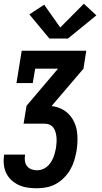

<svg xmlns="http://www.w3.org/2000/svg" viewBox="-23 -791 543 1026"><path d="M174 215Q149 215 124.5 211.5Q100 208 78 198Q56 188 38.5 172Q21 156 10.5 134.5Q0 113 -2.5 88Q-5 63 -1 38Q-1 38 -1 37Q-1 36 -1 35H111Q111 35 111 35.5Q111 36 111 36Q108 52 110 68Q112 84 121 96Q130 108 144.5 113.5Q159 119 174 119Q188 119 201.5 114.5Q215 110 226.5 101Q238 92 246.5 79.5Q255 67 260.5 54.5Q266 42 269.5 28.5Q273 15 276 1Q278 -13 279 -27.5Q280 -42 279 -55.5Q278 -69 274.5 -82.5Q271 -96 263.5 -107Q256 -118 244 -124Q232 -130 217 -130H103L119 -226L287 -424H165L152 -347H65L93 -520H438L423 -424L254 -226V-224Q280 -221 303.5 -210Q327 -199 344.5 -181Q362 -163 373 -139.5Q384 -116 388 -90.5Q392 -65 391 -37.5Q390 -10 386 16Q381 42 373.5 67Q366 92 352.5 115.5Q339 139 319 159Q299 179 275.5 192Q252 205 226 210Q200 215 174 215ZM340 -585H241L134 -714L213 -766L299 -644L425 -771L492 -709Z"/></svg>

Font: Iosevka Gothic
Style: Bold Italic
Weight: 700
Italic angle: -9°
Monospace: yes
Designer: Belleve Invis
Foundry: Belleve Invis
Version: Version 15.5.1; ttfautohint (v1.8.4)